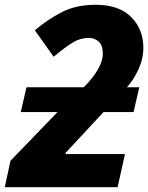

<svg xmlns="http://www.w3.org/2000/svg" viewBox="-45 -785 621 805"><path d="M-25 0 -1 -111 196 -315H42L66 -419H306Q344 -457 365 -493Q386 -529 386 -560Q386 -595 369 -610.5Q352 -626 327 -626Q292 -626 260.5 -607Q229 -588 180 -547L101 -658Q154 -703 214 -734Q274 -765 356 -765Q454 -765 505 -713.5Q556 -662 556 -585Q556 -538 535 -493Q514 -448 487 -419H539L515 -315H389L230 -144V-139H479L448 0Z"/></svg>

Font: Noto Sans Disp ExtBd
Style: Italic
Weight: 800
Italic angle: -12°
Designer: Monotype Design Team
Foundry: Monotype Imaging Inc.
Version: Version 2.000;GOOG;noto-source:20170915:90ef993387c0